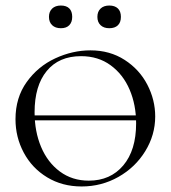

<svg xmlns="http://www.w3.org/2000/svg" viewBox="-20 -662 617 694"><path d="M77 -245H500V-227H77ZM36 -231Q36 -309 76.5 -365.5Q117 -422 179.5 -451Q242 -480 307 -480Q377 -480 430.5 -445.5Q484 -411 512.5 -356Q541 -301 541 -241Q541 -174 505 -115.5Q469 -57 408 -22.5Q347 12 275 12Q205 12 150.5 -21Q96 -54 66 -110Q36 -166 36 -231ZM472 -216Q472 -283 448.5 -338Q425 -393 380 -426Q335 -459 273 -459Q193 -459 149 -405.5Q105 -352 105 -256Q105 -187 128.5 -131Q152 -75 196.5 -42Q241 -9 301 -9Q379 -9 425.5 -64Q472 -119 472 -216ZM157 -601Q157 -620 168.5 -631Q180 -642 200 -642Q220 -642 230.5 -631.5Q241 -621 241 -601Q241 -582 230.5 -571Q220 -560 200 -560Q180 -560 168.5 -571Q157 -582 157 -601ZM332 -601Q332 -620 343.5 -631Q355 -642 375 -642Q395 -642 406 -631.5Q417 -621 417 -601Q417 -581 406 -570.5Q395 -560 375 -560Q355 -560 343.5 -571Q332 -582 332 -601Z"/></svg>

Font: Cormorant Unicase
Style: Regular
Weight: 400
Designer: Christian Thalmann (Catharsis Fonts)
Foundry: Catharsis Fonts
Version: Version 4.000